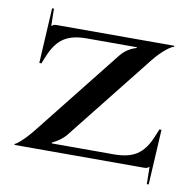

<svg xmlns="http://www.w3.org/2000/svg" viewBox="-82 -759 935 919"><g transform="rotate(10 385.0 -300.0)"><path d="M34 0H661C677 0 681 -2 688 -9H689L690.5 75H699.5L714.5 -193L704.5 -193.5L689.5 -157C652.7 -67.5 603 -38 509 -38H208.5V-42C222.5 -49 252.3 -64 275.5 -92L609.5 -513C650 -564.1 694 -595 705 -595V-600H136.5C120.5 -600 116.5 -598 109.5 -591H108.5L107 -675H98L83 -407L93 -406.5L108 -443C144.8 -532.5 194.5 -562 288.5 -562H529.5V-558C506 -552 476.6 -536.8 453.5 -508L119.5 -87C77.1 -33.6 41 -5 34 -5Z"/></g></svg>

Font: Prida01
Style: Black
Weight: 900
Designer: gluk
Foundry: gluk
Version: Version 00.072